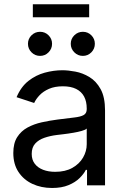

<svg xmlns="http://www.w3.org/2000/svg" viewBox="-20 -890 602 922"><path d="M230 12.7Q178.2 12.7 136 -6.8Q93.8 -26.4 68.8 -64Q43.9 -101.6 43.9 -155.3Q43.9 -202.1 62.5 -231.4Q81.1 -260.7 112.1 -277.6Q143.1 -294.4 180.7 -302.7Q218.3 -311 256.3 -315.9Q305.2 -322.3 335.9 -325.7Q366.7 -329.1 381.6 -337.4Q396.5 -345.7 396.5 -365.7V-368.7Q396.5 -402.8 383.8 -426.5Q371.1 -450.2 345.7 -462.9Q320.3 -475.6 282.2 -475.6Q243.2 -475.6 215.3 -463.4Q187.5 -451.2 170.2 -432.9Q152.8 -414.6 144 -395.5L59.6 -423.3Q80.6 -473.1 116.2 -501.2Q151.9 -529.3 194.8 -541Q237.8 -552.7 279.8 -552.7Q307.1 -552.7 342 -546.1Q377 -539.6 409.4 -520Q441.9 -500.5 463.1 -462.2Q484.4 -423.8 484.4 -359.9V0H397.9V-74.2H392.1Q382.8 -55.2 362.3 -34.9Q341.8 -14.6 309.1 -1Q276.4 12.7 230 12.7ZM245.1 -64.9Q293.9 -64.9 327.6 -84Q361.3 -103 378.9 -133.5Q396.5 -164.1 396.5 -197.3V-272.9Q391.1 -266.6 373 -261.5Q355 -256.3 331.8 -252.4Q308.6 -248.5 286.9 -245.8Q265.1 -243.2 252.4 -241.7Q220.7 -237.8 193.1 -228.3Q165.5 -218.8 148.9 -200.4Q132.3 -182.1 132.3 -150.9Q132.3 -122.6 147 -103.5Q161.6 -84.5 187 -74.7Q212.4 -64.9 245.1 -64.9ZM377.9 -621.6Q354 -621.6 336.9 -638.7Q319.8 -655.8 319.8 -679.7Q319.8 -703.6 336.9 -720.5Q354 -737.3 377.9 -737.3Q401.9 -737.3 418.7 -720.5Q435.5 -703.6 435.5 -679.7Q435.5 -655.8 418.7 -638.7Q401.9 -621.6 377.9 -621.6ZM172.4 -621.6Q148.4 -621.6 131.3 -638.7Q114.3 -655.8 114.3 -679.7Q114.3 -703.6 131.3 -720.5Q148.4 -737.3 172.4 -737.3Q196.3 -737.3 213.1 -720.5Q230 -703.6 230 -679.7Q230 -655.8 213.1 -638.7Q196.3 -621.6 172.4 -621.6ZM408.2 -869.6V-807.1H137.7V-869.6Z"/></svg>

Font: Inter Variable
Style: Regular
Weight: 400
Designer: Rasmus Andersson
Foundry: rsms
Version: Version 4.001;git-9221beed3